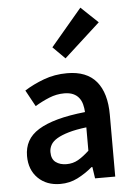

<svg xmlns="http://www.w3.org/2000/svg" viewBox="-56 -847 628 901"><g transform="rotate(-5 258.0 -396.0)"><path d="M192 12Q127 12 87 -27.5Q47 -67 47 -132Q47 -171 63.5 -201.5Q80 -232 115.5 -254Q151 -276 205.5 -291Q260 -306 336 -314Q335 -333 330.5 -350.5Q326 -368 315.5 -381.5Q305 -395 288 -402.5Q271 -410 246 -410Q210 -410 175.5 -396Q141 -382 108 -362L66 -439Q107 -465 158 -484Q209 -503 268 -503Q360 -503 405.5 -448.5Q451 -394 451 -291V0H356L348 -54H344Q311 -26 273.5 -7Q236 12 192 12ZM229 -78Q259 -78 283.5 -92Q308 -106 336 -132V-242Q286 -236 252 -226Q218 -216 197 -203.5Q176 -191 167 -175Q158 -159 158 -141Q158 -108 178 -93Q198 -78 229 -78ZM267 -573 210 -630 357 -804 437 -728Z"/></g></svg>

Font: Processing Sans Pro Semibold
Style: Regular
Weight: 600
Designer: Paul D. Hunt
Foundry: Adobe Systems Incorporated
Version: Version 2.020;PS 2.000;hotconv 1.0.86;makeotf.lib2.5.63406